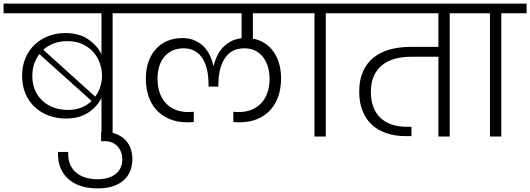

<svg xmlns="http://www.w3.org/2000/svg" viewBox="-49 -760 2952 1069"><path d="M516 -215Q493 -167 443 -133.5Q393 -100 317 -100Q267 -100 222.5 -116.5Q178 -133 145 -163.5Q112 -194 93 -238Q74 -282 74 -337Q74 -392 92.5 -436Q111 -480 143.5 -511Q176 -542 220 -559Q264 -576 314 -576Q391 -576 441.5 -541.5Q492 -507 516 -458V-686H-29V-740H718V-686H578V0H516ZM326 -531Q246 -531 192 -483L481 -222Q501 -248 510 -279Q519 -310 519 -339Q519 -373 507 -407.5Q495 -442 471 -469.5Q447 -497 411 -514Q375 -531 326 -531ZM328 -148Q372 -148 405 -161.5Q438 -175 461 -198L170 -459Q152 -435 141.5 -404.5Q131 -374 131 -337Q131 -292 146.5 -257Q162 -222 189 -197.5Q216 -173 252 -160.5Q288 -148 328 -148Z M495 289Q449 289 408 277.5Q367 266 336.5 241Q306 216 289 177.5Q272 139 274 86H331Q329 126 341 154.5Q353 183 375.5 201.5Q398 220 428.5 229Q459 238 494 238Q557 238 594.5 209Q632 180 632 125Q632 106 625.5 88Q619 70 607 56.5Q595 43 577 34.5Q559 26 535 26H514V-25H535Q572 -25 600.5 -13Q629 -1 648.5 19Q668 39 678 66.5Q688 94 688 125Q688 203 637 246Q586 289 495 289Z M1283 -79Q1275 -79 1267 -79.5Q1259 -80 1250 -81V-138Q1258 -137 1265.5 -136.5Q1273 -136 1279 -136Q1322 -136 1354 -150Q1386 -164 1408 -188.5Q1430 -213 1441 -247Q1452 -281 1452 -321Q1452 -356 1443 -387Q1434 -418 1416.5 -441Q1399 -464 1373 -477.5Q1347 -491 1312 -491Q1239 -491 1203 -436Q1167 -381 1167 -291V-278H1112V-291Q1112 -335 1103.5 -372Q1095 -409 1078 -435.5Q1061 -462 1035 -476.5Q1009 -491 974 -491Q938 -491 910.5 -478Q883 -465 864.5 -442.5Q846 -420 837 -388.5Q828 -357 828 -321Q828 -281 839 -247Q850 -213 871.5 -188.5Q893 -164 925.5 -150Q958 -136 1000 -136Q1007 -136 1014.5 -136.5Q1022 -137 1030 -138V-81Q1021 -80 1012.5 -79.5Q1004 -79 996 -79Q938 -79 894.5 -97.5Q851 -116 821.5 -148.5Q792 -181 777.5 -225.5Q763 -270 763 -322Q763 -374 777.5 -415.5Q792 -457 818.5 -486.5Q845 -516 882.5 -532Q920 -548 967 -548Q1007 -548 1037 -534Q1067 -520 1087.5 -498.5Q1108 -477 1120.5 -449.5Q1133 -422 1139 -395H1141Q1147 -420 1158.5 -445.5Q1170 -471 1188.5 -492Q1207 -513 1233.5 -528Q1260 -543 1296 -547V-686H660V-740H1619V-686H1359V-545Q1432 -531 1474 -472Q1516 -413 1516 -322Q1516 -270 1501 -225.5Q1486 -181 1457 -148.5Q1428 -116 1384.5 -97.5Q1341 -79 1283 -79Z M1702 -686H1561V-740H1906V-686H1765V0H1702Z M1848 -740H2596V-686H2455V0H2392V-444H2239Q2188 -444 2147 -432Q2106 -420 2077 -396Q2048 -372 2032 -335.5Q2016 -299 2016 -249Q2016 -156 2068 -105Q2120 -54 2219 -54H2242V-2H2211Q2152 -2 2104 -18Q2056 -34 2022 -65Q1988 -96 1969.5 -142.5Q1951 -189 1951 -250Q1951 -315 1972 -362Q1993 -409 2031 -439.5Q2069 -470 2121.5 -484.5Q2174 -499 2237 -499H2392V-686H1848Z M2679 -686H2538V-740H2883V-686H2742V0H2679Z"/></svg>

Font: SVN-Poppins Light
Style: Regular
Weight: 300
Designer: Ninad Kale (Devanagari), Jonny Pinhorn (Latin)
Foundry: Indian Type Foundry
Version: Version 3.002 2017; ttfautohint (v1.8.3)